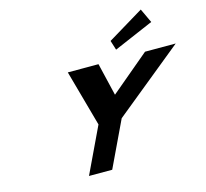

<svg xmlns="http://www.w3.org/2000/svg" viewBox="-151 -1326 1612 1501"><g transform="rotate(-15 654.5 -576.0)"><path d="M822.7 -976 846.9 -899 1168 -1037 1114.2 -1152ZM436.1 -825 562.4 -370 386.5 0H574.5L750.4 -370L1309.4 -825H1061.1L747.2 -561L684.4 -825Z"/></g></svg>

Font: Hussar
Style: BdSuprExtOblFive
Weight: 700
Foundry: Cannot Into Space Fonts
Version: Version 2.00